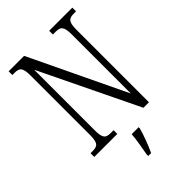

<svg xmlns="http://www.w3.org/2000/svg" viewBox="-273 -813 1132 1132"><g transform="rotate(-45 293.0 -246.5)"><path d="M32 0H224V-31H203C160 -31 145 -41 145 -111V-614L442 0H488V-603C488 -672 504 -683 546 -683H563V-714H370V-683H391C433 -683 449 -672 449 -605V-112L161 -714H32V-683H48C90 -683 106 -673 106 -605V-111C106 -41 90 -31 46 -31H32ZM261 208V221H285C305 180 330 113 341 71V61H283C279 112 269 161 261 208Z"/></g></svg>

Font: Noto Serif Bengali ExtraCondensed Light
Style: Regular
Weight: 300
Width: 2
Designer: Juan Bruce, Universal Thirst, Indian Type Foundry and the Monotype Design Team.
Foundry: Monotype Imaging Inc.
Version: Version 2.003